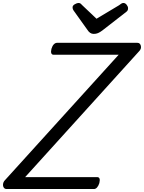

<svg xmlns="http://www.w3.org/2000/svg" viewBox="-78 -1271 968 1291"><path d="M-34 0Q-46 0 -52.5 -9.5Q-59 -19 -57.5 -33Q-56 -47 -46 -58L720 -903H282Q271 -903 267 -913Q263 -923 268 -943Q274 -963 284 -973Q294 -983 305 -983H846Q864 -983 869 -963Q874 -943 857 -926L91 -80H576Q587 -80 591 -70.5Q595 -61 590 -40Q584 -21 574.5 -10.5Q565 0 554 0ZM752 -1251Q764 -1251 773.5 -1239Q783 -1227 783 -1216Q783 -1206 780 -1201Q777 -1196 772 -1192L610 -1066Q594 -1054 581 -1048.5Q568 -1043 552 -1043Q539 -1043 528.5 -1050Q518 -1057 510 -1070L417 -1200Q412 -1208 411 -1213Q410 -1218 410 -1222Q410 -1234 425 -1242.5Q440 -1251 449 -1251Q460 -1251 465 -1246Q470 -1241 476 -1235L571 -1145L723 -1236Q729 -1240 736 -1245.5Q743 -1251 752 -1251Z"/></svg>

Font: Playwrite SK
Style: Regular
Weight: 400
Designer: Veronika Burian, José Scaglione
Foundry: TypeTogether
Version: Version 1.002